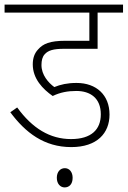

<svg xmlns="http://www.w3.org/2000/svg" viewBox="-20 -642 557 838"><path d="M313 -245C374 -245 420 -214 420 -143C420 -77 379 -35 290 -35C198 -35 121 -82 55 -173L25 -152C91 -63 173 0 291 0C404 0 458 -61 458 -142C458 -227 401 -280 314 -280C274 -280 244 -273 217 -262C191 -281 161 -315 161 -358C161 -378 165 -394 175 -405C190 -422 213 -429 259 -429H406V-587H517V-622H0V-587H370V-464H266C197 -464 168 -451 146 -426C131 -410 123 -389 123 -361C123 -298 167 -253 210 -223C243 -239 276 -245 313 -245ZM228 134C228 161 244 176 262 176C282 176 297 162 297 134C297 109 283 92 263 92C243 92 228 108 228 134Z"/></svg>

Font: Noto Sans SemiCondensed ExtraLight
Style: Italic
Weight: 200
Width: 4
Italic angle: -12°
Designer: Monotype Design Team
Foundry: Monotype Imaging Inc.
Version: Version 2.013